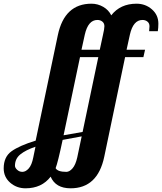

<svg xmlns="http://www.w3.org/2000/svg" viewBox="-195 -769 877 1039"><path d="M-57 250Q-105 250 -140 219.5Q-175 189 -175 142Q-175 80 -132.5 49.5Q-90 19 -2 -8L118 -579Q154 -749 300 -749Q334 -749 363.5 -732Q393 -715 407 -686Q456 -749 544 -749Q592 -749 627 -718.5Q662 -688 662 -641Q662 -618 659 -600H612Q614 -620 614 -627Q614 -643 603 -652Q592 -661 576 -661Q526 -661 508 -582L490 -500H590L581 -460H482L369 80Q333 250 187 250Q106 250 79 187Q31 250 -57 250ZM238 -460 149 -37 252 -55 337 -460ZM106 141Q117 161 164 161Q181 161 197.5 142Q214 123 223 83L247 -31L144 -12Q118 111 106 141ZM370 -627Q370 -643 359 -652Q348 -661 332 -661Q282 -661 264 -582L246 -500H345L362 -579Q370 -613 370 -627ZM-114 128Q-114 139 -102 150Q-90 161 -74 161Q-56 161 -39.5 142.5Q-23 124 -15 83L-3 25Q-56 43 -85 66.5Q-114 90 -114 128Z"/></svg>

Font: Lobster 1.3
Style: Regular
Weight: 400
Designer: Pablo Impallari
Foundry: Pablo Impallari. www.impallari.com
Version: Version 1.003 2010